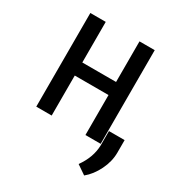

<svg xmlns="http://www.w3.org/2000/svg" viewBox="-166 -646 882 938"><g transform="rotate(30 275.0 -176.5)"><path d="M435.5 0V-528.3H349.6V-299.3H159.2V-528.3H72.3V0H159.2V-225.6H349.6V0ZM442.9 174.3C467.3 154.5 487.5 128.1 503.7 95.2C519.8 62.3 527.8 29.5 527.8 -3.4V-74.2H439.5V7.3C438.2 52.6 422.2 96.5 391.6 139.2Z"/></g></svg>

Font: Roboto Condensed
Style: Regular
Weight: 400
Designer: Google
Version: Version 2.134; 2016